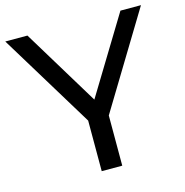

<svg xmlns="http://www.w3.org/2000/svg" viewBox="-108 -797 863 895"><g transform="rotate(-15 323.5 -350.0)"><path d="M-3.9 -700.2H103L327.1 -331.1L551.8 -700.2H650.9L373 -242.2V0H273.9V-244.1Z"/></g></svg>

Font: Montserrat Medium
Style: Regular
Weight: 500
Designer: Julieta Ulanovsky
Foundry: Julieta Ulanovsky
Version: Version 7.200